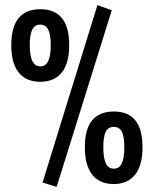

<svg xmlns="http://www.w3.org/2000/svg" viewBox="-20 -707 600 749"><path d="M146 5 360 -687 416 -667 201 22ZM24 -531Q24 -671 137 -671Q250 -671 250 -531Q250 -460 221 -424Q192 -388 137 -388Q82 -388 53 -424Q24 -460 24 -531ZM178 -532Q178 -572 168 -591.5Q158 -611 137 -611Q116 -611 106 -591.5Q96 -572 96 -532Q96 -448 137 -448Q158 -448 168 -468.5Q178 -489 178 -532ZM311 -133Q311 -272 424 -272Q536 -272 536 -133Q536 -62 507 -25.5Q478 11 423 11Q369 11 340 -25.5Q311 -62 311 -133ZM465 -132Q465 -174 455.5 -193Q446 -212 424 -212Q402 -212 392.5 -193Q383 -174 383 -133Q383 -90 393 -69.5Q403 -49 424 -49Q445 -49 455 -69.5Q465 -90 465 -132Z"/></svg>

Font: sheba-seeBold
Style: Regular
Weight: 600
Designer: Mohamed Galeb, the designers
Foundry: Kief Type Foundry
Version: Version 2.010; ttfautohint (v1.5.33-1714) -l 8 -r 50 -G 200 